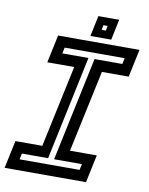

<svg xmlns="http://www.w3.org/2000/svg" viewBox="-108 -897 746 963"><g transform="rotate(10 265.0 -415.5)"><path d="M-17 0 13 -141.5H150L239 -558.5H102L132 -700H546.5L516.5 -558.5H380L291 -141.5H427.5L397.5 0ZM49.5 -55H355L361.5 -85.5H220L332.5 -615.5H474L480.5 -646H175L168.5 -615.5H301.5L189.5 -85.5H56ZM292 -726 314 -831H420L398 -726ZM342 -766H363.5L368.5 -790.5H347Z"/></g></svg>

Font: Tourney SemiBold
Style: Italic
Weight: 600
Italic angle: -12°
Version: Version 1.015